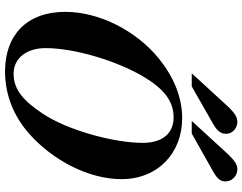

<svg xmlns="http://www.w3.org/2000/svg" viewBox="-120 -824 962 762"><g transform="rotate(90 361.0 -443.0)"><path d="M449 -685C365 -685 285 -651 213 -593C102 -503 27 -356 27 -221C27 -66 122 18 263 18C356 18 441 -16 511 -78C618 -173 691 -316 691 -444C691 -590 586 -685 449 -685ZM446 -651C506 -651 547 -611 547 -528C547 -415 497 -229 430 -130C381 -57 337 -16 273 -16C210 -16 171 -68 171 -143C171 -262 224 -430 284 -531C334 -615 383 -651 446 -651ZM323 -723 472 -808C502 -825 511 -840 511 -859C511 -885 489 -904 463 -904C445 -904 428 -895 393 -856L271 -723ZM510 -723 661 -808C691 -825 700 -838 700 -857C700 -883 678 -904 652 -904C634 -904 617 -895 582 -856L460 -723Z"/></g></svg>

Font: XITS
Style: Bold Italic
Weight: 700
Italic angle: -16.33°
Designer: MicroPress Inc., with final additions and corrections provided by Coen Hoffman, Elsevier (retired)
Version: Version 1.105